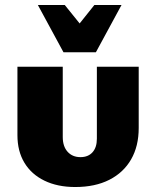

<svg xmlns="http://www.w3.org/2000/svg" viewBox="-20 -741 626 771"><path d="M282 10Q211 10 158.5 -15.5Q106 -41 78 -87.5Q50 -134 50 -198V-473H232V-191Q232 -153 251.5 -131.5Q271 -110 303 -110Q334 -110 351.5 -129.5Q369 -149 369 -184V-473H537V-227Q537 -154 506.5 -101Q476 -48 419 -19Q362 10 282 10ZM235 -531 268 -607 359 -721H468L365 -531ZM235 -531 132 -721H240L332 -607L365 -531Z"/></svg>

Font: Ysabeau SC Black
Style: Regular
Weight: 900
Designer: Christian Thalmann (Catharsis Fonts)
Version: Version 2.001;gftools[0.9.30]; featfreeze: smcp